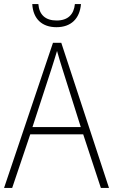

<svg xmlns="http://www.w3.org/2000/svg" viewBox="-20 -926 557 946"><path d="M379 -906H349C344 -855 315 -825 259 -825C203 -825 173 -854 169 -906H139C143 -832 188 -792 258 -792C330 -792 373 -834 379 -906ZM477 0H517L282 -715H241L0 0H40L129 -264H390ZM288 -585 378 -300H140L233 -585C242 -614 252 -644 261 -675C270 -642 280 -611 288 -585Z"/></svg>

Font: Noto Sans Myanmar UI SemiCondensed ExtraLight
Style: Regular
Weight: 200
Width: 4
Designer: Monotype Design Team
Foundry: Monotype Imaging Inc.
Version: Version 2.103